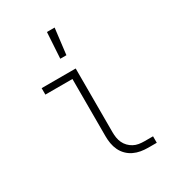

<svg xmlns="http://www.w3.org/2000/svg" viewBox="-181 -850 862 952"><g transform="rotate(-30 250.0 -374.0)"><path d="M385 0Q364 0 343.5 -3.5Q323 -7 304 -16Q285 -25 270 -40Q255 -55 246 -74Q237 -93 233.5 -113.5Q230 -134 230 -155V-483H75V-520H270V-155Q270 -139 272.5 -123.5Q275 -108 281.5 -94Q288 -80 299 -68.5Q310 -57 324 -49.5Q338 -42 353.5 -39.5Q369 -37 385 -37H434V0ZM228 -600 237 -748H281L263 -600Z"/></g></svg>

Font: Iosevka Curly Slab Extralight
Style: Regular
Weight: 200
Monospace: yes
Designer: Belleve Invis
Foundry: Belleve Invis
Version: Version 22.1.2; ttfautohint (v1.8.4)